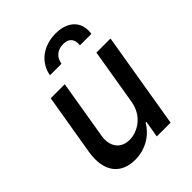

<svg xmlns="http://www.w3.org/2000/svg" viewBox="-217 -896 1027 1027"><g transform="rotate(-45 297.0 -382.5)"><path d="M409.1 -226.2C393.8 -133.5 318.2 -89.5 258.5 -89.5C192.8 -89.5 155.5 -137.1 167.3 -211.3L223 -545.5H116.8L58.6 -198.5C36.6 -63.2 98.7 7.1 203.5 7.1C285.5 7.1 349.8 -36.2 383.9 -94.5H389.6L373.6 0H478L568.9 -545.5H462.4ZM201 -635.3H288C293.3 -670.8 317.8 -703.5 369 -703.5C418 -703.5 432.2 -671.9 427.2 -635.3H514.2C527.3 -714.8 476.6 -772.4 380.3 -772.4C283.4 -772.4 214.1 -714.8 201 -635.3Z"/></g></svg>

Font: Magic Ui Pro Medium
Style: Italic
Weight: 500
Italic angle: -9.39999°
Designer: Stefan Endress, Andreas Faust
Version: Version 1.000;FEAKit 1.0